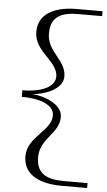

<svg xmlns="http://www.w3.org/2000/svg" viewBox="-63 -793 586 1055"><g transform="rotate(5 229.5 -265.5)"><path d="M58 -282V-246C152 -246 237 -220 237 -158C237 -73 106 -31 106 77C106 187 209 222 318 222H459V195H328C236 195 176 169 176 76C176 -30 285 -63 281 -158C278 -225 180 -262 114 -266C180 -270 278 -306 281 -373C285 -468 176 -501 176 -607C176 -700 236 -726 328 -726H459V-753H318C209 -753 106 -718 106 -608C106 -500 237 -458 237 -373C237 -311 152 -282 58 -282Z"/></g></svg>

Font: Sprat Extended Medium
Style: Regular
Weight: 500
Width: 9
Designer: Ethan Nakache
Foundry: Collletttivo
Version: Version 2.000;Glyphs 3.2 (3217)